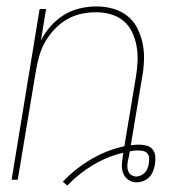

<svg xmlns="http://www.w3.org/2000/svg" viewBox="-20 -558 540 596"><path d="M189 18 175 6Q214 -35 263.5 -64Q313 -93 366 -104L402 -320Q406 -344 407 -368Q408 -392 404 -414.5Q400 -437 390.5 -457.5Q381 -478 364 -492.5Q347 -507 324.5 -513.5Q302 -520 278 -520Q255 -520 232 -515Q209 -510 188 -498Q167 -486 150 -468Q133 -450 121 -429.5Q109 -409 102.5 -386.5Q96 -364 92 -341L35 0H16L103 -530H123L107 -432Q119 -456 137.5 -477Q156 -498 179 -512Q202 -526 228 -532Q254 -538 279 -538Q306 -538 331 -531Q356 -524 375.5 -508.5Q395 -493 406.5 -470Q418 -447 423 -422Q428 -397 427 -370.5Q426 -344 421 -317L386 -107Q393 -108 399 -108.5Q405 -109 411 -109Q423 -109 435 -106Q447 -103 454 -94Q461 -85 462 -72.5Q463 -60 461 -48Q461 -48 461 -48Q461 -48 461 -47Q459 -37 455 -26.5Q451 -16 443 -8Q435 0 424.5 4Q414 8 403 8Q389 8 377.5 -0.5Q366 -9 361.5 -22.5Q357 -36 358.5 -51Q360 -66 362 -81Q363 -82 363 -83Q363 -84 363 -84Q315 -73 270 -46.5Q225 -20 189 18ZM403 -10Q410 -10 417.5 -13.5Q425 -17 430 -22.5Q435 -28 438 -35.5Q441 -43 442 -51Q443 -59 443 -67Q443 -75 438 -81Q433 -87 425.5 -89Q418 -91 410 -91Q403 -91 396.5 -90.5Q390 -90 383 -88L382 -83Q381 -75 379 -67.5Q377 -60 376 -52Q375 -45 375.5 -37.5Q376 -30 379.5 -23.5Q383 -17 389.5 -13.5Q396 -10 403 -10Z"/></svg>

Font: Iosevka Curly Thin Oblique
Style: Regular
Weight: 100
Italic angle: -9°
Monospace: yes
Designer: Belleve Invis
Foundry: Belleve Invis
Version: Version 11.1.0; ttfautohint (v1.8.3)